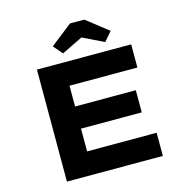

<svg xmlns="http://www.w3.org/2000/svg" viewBox="-128 -1038 1124 1159"><g transform="rotate(-15 433.5 -458.5)"><path d="M147.7 0V-700H736.7V-555.2H312.5V-144.8H747.1V0ZM235.7 -286.9V-425.4H692.1V-286.9ZM325.5 -753.9 276.4 -810.7 412.5 -917.4H502.1L638.2 -810.7L589.1 -753.9L442.5 -825.2H472.1Z"/></g></svg>

Font: Lexend Peta
Style: Regular
Weight: 400
Designer: Bonnie Shaver-Troup, Thomas Jockin
Foundry: Lexend
Version: Version 1.007